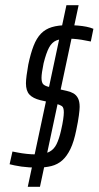

<svg xmlns="http://www.w3.org/2000/svg" viewBox="-20 -716 380 740"><path d="M123 -70Q108 -70 92.5 -71Q77 -72 62.5 -74Q48 -76 36.5 -78.5Q25 -81 17 -83L28 -132Q34 -131 49 -128Q64 -125 82.5 -123Q101 -121 117 -121Q151 -121 169.5 -130.5Q188 -140 198 -160.5Q208 -181 215 -212Q221 -238 223.5 -255.5Q226 -273 226 -283Q226 -302 218.5 -307Q211 -312 197 -316L135 -330Q107 -337 93.5 -351.5Q80 -366 80 -395Q80 -406 82.5 -425.5Q85 -445 89 -467Q98 -510 109.5 -539.5Q121 -569 138 -586.5Q155 -604 180 -611.5Q205 -619 240 -619Q262 -619 280 -617.5Q298 -616 313 -613Q328 -610 340 -605L330 -556Q323 -557 309 -560Q295 -563 278 -565Q261 -567 243 -567Q214 -567 197 -560Q180 -553 169 -532.5Q158 -512 148 -472Q144 -452 142 -438.5Q140 -425 140 -416Q140 -397 147.5 -390.5Q155 -384 169 -381L236 -366Q251 -363 262.5 -356.5Q274 -350 280.5 -337.5Q287 -325 287 -304Q287 -294 284 -271Q281 -248 274 -215Q265 -170 251.5 -142Q238 -114 220 -98Q202 -82 178 -76Q154 -70 123 -70ZM87 4 236 -696H283L134 4Z"/></svg>

Font: Saira UltraCondensed
Style: Italic
Weight: 400
Width: 1
Italic angle: -12°
Designer: Hector Gatti with collaboration of the Omnibus-Type team
Foundry: Omnibus-Type
Version: Version 1.101